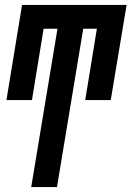

<svg xmlns="http://www.w3.org/2000/svg" viewBox="-20 -540 540 775"><path d="M106 215 212 -424H156L109 -136H6L69 -520H491L427 -136H324L371 -424H316L210 215Z"/></svg>

Font: Iosevka SS04
Style: Bold Italic
Weight: 700
Italic angle: -9°
Monospace: yes
Designer: Belleve Invis
Foundry: Belleve Invis
Version: Version 19.0.0; ttfautohint (v1.8.4)